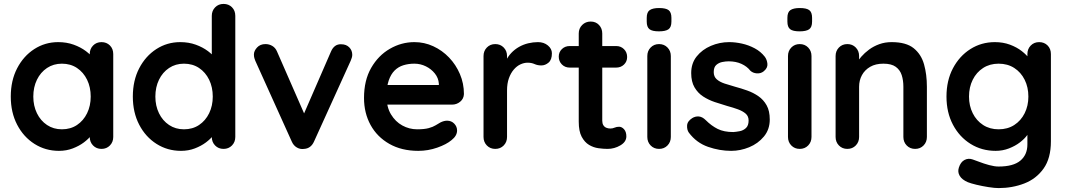

<svg xmlns="http://www.w3.org/2000/svg" viewBox="-20 -760 5449 980"><path d="M498 -545Q524 -545 541 -528Q558 -511 558 -484V-61Q558 -35 541 -17.5Q524 0 498 0Q472 0 455 -17.5Q438 -35 438 -61V-110L460 -101Q460 -88 446 -69.5Q432 -51 408 -33Q384 -15 351.5 -2.5Q319 10 281 10Q212 10 156 -25.5Q100 -61 67.5 -123.5Q35 -186 35 -267Q35 -349 67.5 -411.5Q100 -474 155 -509.5Q210 -545 277 -545Q320 -545 356 -532Q392 -519 418.5 -499Q445 -479 459.5 -458.5Q474 -438 474 -424L438 -411V-484Q438 -510 455 -527.5Q472 -545 498 -545ZM296 -100Q340 -100 373 -122Q406 -144 424.5 -182Q443 -220 443 -267Q443 -315 424.5 -353Q406 -391 373 -413Q340 -435 296 -435Q253 -435 220 -413Q187 -391 168.5 -353Q150 -315 150 -267Q150 -220 168.5 -182Q187 -144 220 -122Q253 -100 296 -100Z M1121 -740Q1147 -740 1164 -723Q1181 -706 1181 -679V-61Q1181 -35 1164 -17.5Q1147 0 1121 0Q1095 0 1078 -17.5Q1061 -35 1061 -61V-110L1083 -101Q1083 -88 1069 -69.5Q1055 -51 1031 -33Q1007 -15 974.5 -2.5Q942 10 904 10Q835 10 779 -25.5Q723 -61 690.5 -123.5Q658 -186 658 -267Q658 -349 690.5 -411.5Q723 -474 778 -509.5Q833 -545 900 -545Q943 -545 979 -532Q1015 -519 1041.5 -499Q1068 -479 1082.5 -458.5Q1097 -438 1097 -424L1061 -411V-679Q1061 -705 1078 -722.5Q1095 -740 1121 -740ZM919 -100Q963 -100 996 -122Q1029 -144 1047.5 -182Q1066 -220 1066 -267Q1066 -315 1047.5 -353Q1029 -391 996 -413Q963 -435 919 -435Q876 -435 843 -413Q810 -391 791.5 -353Q773 -315 773 -267Q773 -220 791.5 -182Q810 -144 843 -122Q876 -100 919 -100Z M1335 -535Q1354 -535 1370 -525.5Q1386 -516 1394 -497L1541 -161L1519 -151L1669 -496Q1686 -536 1722 -534Q1747 -534 1762.5 -518.5Q1778 -503 1778 -480Q1778 -473 1775.5 -465Q1773 -457 1770 -450L1583 -38Q1567 -2 1532 0Q1513 3 1495.5 -7Q1478 -17 1469 -38L1283 -450Q1281 -455 1278.5 -463Q1276 -471 1276 -482Q1276 -500 1292 -517.5Q1308 -535 1335 -535Z M2115 10Q2030 10 1967.5 -25.5Q1905 -61 1871.5 -122Q1838 -183 1838 -260Q1838 -350 1874.5 -413.5Q1911 -477 1970 -511Q2029 -545 2095 -545Q2146 -545 2191.5 -524Q2237 -503 2272 -466.5Q2307 -430 2327.5 -382Q2348 -334 2348 -280Q2347 -256 2329 -241Q2311 -226 2287 -226H1905L1875 -326H2242L2220 -306V-333Q2218 -362 2199.5 -385Q2181 -408 2153.5 -421.5Q2126 -435 2095 -435Q2065 -435 2039 -427Q2013 -419 1994 -400Q1975 -381 1964 -349Q1953 -317 1953 -268Q1953 -214 1975.5 -176.5Q1998 -139 2033.5 -119.5Q2069 -100 2109 -100Q2146 -100 2168 -106Q2190 -112 2203.5 -120.5Q2217 -129 2228 -135Q2246 -144 2262 -144Q2284 -144 2298.5 -129Q2313 -114 2313 -94Q2313 -67 2285 -45Q2259 -23 2212 -6.5Q2165 10 2115 10Z M2508 0Q2482 0 2465 -17.5Q2448 -35 2448 -61V-474Q2448 -500 2465 -517.5Q2482 -535 2508 -535Q2534 -535 2551 -517.5Q2568 -500 2568 -474V-380L2561 -447Q2572 -471 2589.5 -489.5Q2607 -508 2629 -520.5Q2651 -533 2676 -539Q2701 -545 2726 -545Q2756 -545 2776.5 -528Q2797 -511 2797 -488Q2797 -455 2780 -440.5Q2763 -426 2743 -426Q2724 -426 2708.5 -433Q2693 -440 2673 -440Q2655 -440 2636.5 -431.5Q2618 -423 2602.5 -405Q2587 -387 2577.5 -360.5Q2568 -334 2568 -298V-61Q2568 -35 2551 -17.5Q2534 0 2508 0Z M2888 -525H3125Q3149 -525 3165 -509Q3181 -493 3181 -469Q3181 -446 3165 -430.5Q3149 -415 3125 -415H2888Q2864 -415 2848 -431Q2832 -447 2832 -471Q2832 -494 2848 -509.5Q2864 -525 2888 -525ZM2995 -650Q3021 -650 3037.5 -632.5Q3054 -615 3054 -589V-144Q3054 -130 3059.5 -121Q3065 -112 3074.5 -108Q3084 -104 3095 -104Q3107 -104 3117 -108.5Q3127 -113 3140 -113Q3154 -113 3165.5 -100Q3177 -87 3177 -64Q3177 -36 3146.5 -18Q3116 0 3081 0Q3060 0 3034.5 -3.5Q3009 -7 2986.5 -20.5Q2964 -34 2949 -62Q2934 -90 2934 -139V-589Q2934 -615 2951.5 -632.5Q2969 -650 2995 -650Z M3404 -61Q3404 -35 3387 -17.5Q3370 0 3344 0Q3318 0 3301 -17.5Q3284 -35 3284 -61V-474Q3284 -500 3301 -517.5Q3318 -535 3344 -535Q3370 -535 3387 -517.5Q3404 -500 3404 -474ZM3343 -600Q3309 -600 3295 -611Q3281 -622 3281 -650V-669Q3281 -698 3296.5 -708.5Q3312 -719 3344 -719Q3379 -719 3393 -708Q3407 -697 3407 -669V-650Q3407 -621 3392 -610.5Q3377 -600 3343 -600Z M3496 -83Q3486 -97 3487 -119Q3488 -141 3513 -157Q3529 -167 3547 -165.5Q3565 -164 3582 -147Q3611 -118 3643 -102Q3675 -86 3723 -86Q3738 -87 3756 -90.5Q3774 -94 3787.5 -106.5Q3801 -119 3801 -145Q3801 -167 3786 -180Q3771 -193 3746.5 -202Q3722 -211 3692 -219Q3661 -228 3628.5 -239Q3596 -250 3569 -267.5Q3542 -285 3525 -314Q3508 -343 3508 -387Q3508 -437 3536 -472Q3564 -507 3608.5 -526Q3653 -545 3702 -545Q3733 -545 3767 -537.5Q3801 -530 3832 -513.5Q3863 -497 3884 -470Q3895 -455 3897 -434Q3899 -413 3878 -396Q3863 -384 3843 -385.5Q3823 -387 3810 -399Q3793 -421 3764.5 -434Q3736 -447 3699 -447Q3684 -447 3666.5 -443.5Q3649 -440 3636 -428.5Q3623 -417 3623 -392Q3623 -369 3638 -355.5Q3653 -342 3678.5 -333.5Q3704 -325 3733 -317Q3763 -309 3794 -298Q3825 -287 3851 -269Q3877 -251 3893 -222.5Q3909 -194 3909 -150Q3909 -99 3879 -63Q3849 -27 3804 -8.5Q3759 10 3712 10Q3653 10 3594 -10.5Q3535 -31 3496 -83Z M4122 -61Q4122 -35 4105 -17.5Q4088 0 4062 0Q4036 0 4019 -17.5Q4002 -35 4002 -61V-474Q4002 -500 4019 -517.5Q4036 -535 4062 -535Q4088 -535 4105 -517.5Q4122 -500 4122 -474ZM4061 -600Q4027 -600 4013 -611Q3999 -622 3999 -650V-669Q3999 -698 4014.5 -708.5Q4030 -719 4062 -719Q4097 -719 4111 -708Q4125 -697 4125 -669V-650Q4125 -621 4110 -610.5Q4095 -600 4061 -600Z M4531 -545Q4605 -545 4643.5 -514Q4682 -483 4696.5 -431.5Q4711 -380 4711 -317V-61Q4711 -35 4694 -17.5Q4677 0 4651 0Q4625 0 4608 -17.5Q4591 -35 4591 -61V-317Q4591 -350 4582.5 -376.5Q4574 -403 4552 -419Q4530 -435 4489 -435Q4449 -435 4421.5 -419Q4394 -403 4379.5 -376.5Q4365 -350 4365 -317V-61Q4365 -35 4348 -17.5Q4331 0 4305 0Q4279 0 4262 -17.5Q4245 -35 4245 -61V-474Q4245 -500 4262 -517.5Q4279 -535 4305 -535Q4331 -535 4348 -517.5Q4365 -500 4365 -474V-431L4350 -434Q4359 -451 4376 -470.5Q4393 -490 4416 -507Q4439 -524 4468 -534.5Q4497 -545 4531 -545Z M5058 -545Q5100 -545 5135 -532Q5170 -519 5195.5 -499Q5221 -479 5235.5 -458.5Q5250 -438 5250 -424L5224 -411V-484Q5224 -510 5241 -527.5Q5258 -545 5284 -545Q5310 -545 5327 -528Q5344 -511 5344 -484V-39Q5344 48 5306.5 100.5Q5269 153 5208 176.5Q5147 200 5077 200Q5057 200 5025 195Q4993 190 4964 183Q4935 176 4920 170Q4890 157 4878.5 137.5Q4867 118 4874 96Q4883 67 4903 56.5Q4923 46 4945 54Q4955 57 4978 66Q5001 75 5028.5 82.5Q5056 90 5077 90Q5152 90 5188 60Q5224 30 5224 -23V-110L5236 -101Q5236 -88 5222.5 -69.5Q5209 -51 5185.5 -33Q5162 -15 5130 -2.5Q5098 10 5062 10Q4991 10 4934 -25.5Q4877 -61 4844 -123.5Q4811 -186 4811 -267Q4811 -349 4844 -411.5Q4877 -474 4933 -509.5Q4989 -545 5058 -545ZM5077 -435Q5032 -435 4998 -413Q4964 -391 4945 -353Q4926 -315 4926 -267Q4926 -220 4945 -182Q4964 -144 4998 -122Q5032 -100 5077 -100Q5123 -100 5157 -122Q5191 -144 5210 -182Q5229 -220 5229 -267Q5229 -315 5210 -353Q5191 -391 5157 -413Q5123 -435 5077 -435Z"/></svg>

Font: Quicksand Light
Style: Bold
Weight: 700
Version: Version 3.004